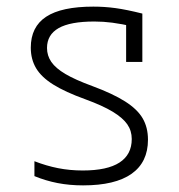

<svg xmlns="http://www.w3.org/2000/svg" viewBox="-20 -550 540 580"><path d="M231 10Q190 10 154 3Q118 -4 84 -18V-63Q120 -49 155.5 -42Q191 -35 230 -35Q304 -35 341 -59Q378 -83 378 -130Q378 -155 364.5 -174.5Q351 -194 320.5 -212.5Q290 -231 238 -250Q177 -272 141 -294.5Q105 -317 89 -344Q73 -371 73 -406Q73 -469 119.5 -499.5Q166 -530 262 -530Q296 -530 329 -525.5Q362 -521 410 -509V-363H361V-503L387 -469Q346 -478 319 -481.5Q292 -485 265 -485Q192 -485 157 -465Q122 -445 122 -405Q122 -382 135 -363Q148 -344 177.5 -326.5Q207 -309 259 -290Q321 -267 358 -243.5Q395 -220 411 -192.5Q427 -165 427 -128Q427 -60 377.5 -25Q328 10 231 10Z"/></svg>

Font: M PLUS Code Latin Light
Style: Regular
Weight: 300
Designer: Coji Morishita
Foundry: UNDERFOREST DESIGN
Version: Version 1.002; ttfautohint (v1.8.3)